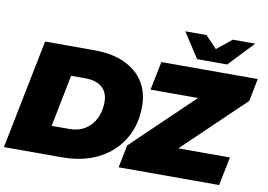

<svg xmlns="http://www.w3.org/2000/svg" viewBox="-91 -1064 1686 1210"><g transform="rotate(10 751.5 -458.5)"><path d="M2 0 142 -700H458Q569 -700 649 -664Q729 -628 772 -561.5Q815 -495 815 -403Q815 -310 782.5 -236Q750 -162 691.5 -109Q633 -56 553 -28Q473 0 377 0ZM275 -184H385Q448 -184 490.5 -211.5Q533 -239 555 -285.5Q577 -332 577 -389Q577 -450 539.5 -483Q502 -516 431 -516H341ZM736 0 765 -145 1153 -517H849L886 -700H1503L1474 -555L1086 -183H1416L1379 0ZM1105 -757 1001 -917H1137L1210 -840L1305 -917H1449L1297 -757Z"/></g></svg>

Font: Montserrat Black
Style: Italic
Weight: 900
Italic angle: -11.3°
Designer: Julieta Ulanovsky
Foundry: Julieta Ulanovsky
Version: Version 9.000; ttfautohint (v1.8.4.7-5d5b)